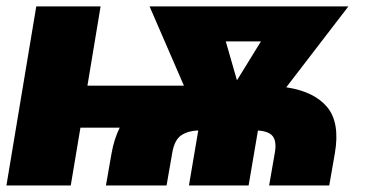

<svg xmlns="http://www.w3.org/2000/svg" viewBox="-21 -565 1117 585"><path d="M89.5 -545.5H285.5L245.4 -304H539.4L434.7 -545.5H1040.5L851.2 -299Q936.4 -286.2 975.9 -238.6Q1015.3 -191.4 999.3 -98L982.2 0H799L816.1 -98Q822.4 -131.7 811.1 -148.4Q799.7 -165.1 764.9 -167.3L736.5 0H554.7L583.1 -167.6Q551.8 -166.5 531.2 -152.7Q510.3 -138.8 503.6 -98L486.5 0H301.8L318.9 -98Q326.7 -142 343.8 -176.1H224.1L194.6 0H-1.4ZM701 -320.3 774.1 -438.9H666.9Z"/></svg>

Font: Inter P Black
Style: Italic
Weight: 900
Italic angle: -9.40001°
Designer: Rasmus Andersson
Foundry: rsms
Version: Version 3.018;git-588b23468